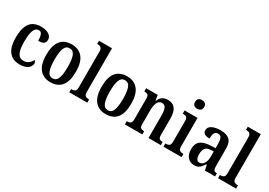

<svg xmlns="http://www.w3.org/2000/svg" viewBox="11 -1602 3436 2453"><g transform="rotate(30 1729.5 -376.0)"><path d="M253 10Q190 10 143 -17Q96 -44 69 -104.5Q42 -165 42 -265Q42 -373 69.5 -434.5Q97 -496 144 -521.5Q191 -547 249 -547Q330 -547 372.5 -518.5Q415 -490 415 -444Q415 -411 394 -391Q373 -371 312 -371Q312 -421 299.5 -457Q287 -493 252 -493Q225 -493 204.5 -472.5Q184 -452 173 -403Q162 -354 162 -266Q162 -162 188.5 -108.5Q215 -55 274 -55Q318 -55 348.5 -78.5Q379 -102 394 -136Q415 -121 415 -94Q415 -71 399 -47Q383 -23 347.5 -6.5Q312 10 253 10Z M707 10Q606 10 548 -59Q490 -128 490 -269Q490 -410 546 -478.5Q602 -547 710 -547Q811 -547 869 -478.5Q927 -410 927 -269Q927 -128 871.5 -59Q816 10 707 10ZM709 -47Q763 -47 784.5 -103.5Q806 -160 806 -269Q806 -379 784.5 -434.5Q763 -490 708 -490Q655 -490 633.5 -434.5Q612 -379 612 -269Q612 -160 634 -103.5Q656 -47 709 -47Z M984 0V-47H994Q1021 -47 1039.5 -60Q1058 -73 1058 -118V-649Q1058 -677 1048 -690.5Q1038 -704 1023 -708.5Q1008 -713 994 -713H984V-760H1176V-118Q1176 -73 1195 -60Q1214 -47 1240 -47H1250V0Z M1523 10Q1422 10 1364 -59Q1306 -128 1306 -269Q1306 -410 1362 -478.5Q1418 -547 1526 -547Q1627 -547 1685 -478.5Q1743 -410 1743 -269Q1743 -128 1687.5 -59Q1632 10 1523 10ZM1525 -47Q1579 -47 1600.5 -103.5Q1622 -160 1622 -269Q1622 -379 1600.5 -434.5Q1579 -490 1524 -490Q1471 -490 1449.5 -434.5Q1428 -379 1428 -269Q1428 -160 1450 -103.5Q1472 -47 1525 -47Z M1805 0V-47H1810Q1839 -47 1858 -59Q1877 -71 1877 -117V-423Q1877 -466 1859 -477.5Q1841 -489 1813 -489H1809V-536H1980L1991 -459H1996Q2018 -508 2049.5 -527.5Q2081 -547 2129 -547Q2197 -547 2234 -500.5Q2271 -454 2271 -353V-118Q2271 -71 2286.5 -59Q2302 -47 2331 -47H2335V0H2153V-338Q2153 -402 2137 -438.5Q2121 -475 2081 -475Q2048 -475 2029 -452Q2010 -429 2002.5 -392.5Q1995 -356 1995 -315V-113Q1995 -70 2012 -58.5Q2029 -47 2057 -47H2062V0Z M2503 -634Q2475 -634 2456 -649Q2437 -664 2437 -698Q2437 -733 2456 -747.5Q2475 -762 2503 -762Q2531 -762 2551 -747.5Q2571 -733 2571 -698Q2571 -664 2551 -649Q2531 -634 2503 -634ZM2374 0V-47H2384Q2411 -47 2430 -60Q2449 -73 2449 -116V-422Q2449 -464 2431 -476.5Q2413 -489 2387 -489H2376V-536H2567V-118Q2567 -73 2585.5 -60Q2604 -47 2631 -47H2641V0Z M2829 10Q2773 10 2734 -29.5Q2695 -69 2695 -151Q2695 -232 2743 -270.5Q2791 -309 2889 -313L2960 -316V-373Q2960 -428 2948 -460.5Q2936 -493 2896 -493Q2858 -493 2844.5 -463Q2831 -433 2831 -384Q2731 -384 2731 -449Q2731 -498 2780.5 -522.5Q2830 -547 2904 -547Q2991 -547 3035 -508.5Q3079 -470 3079 -376V-118Q3079 -77 3090.5 -62Q3102 -47 3132 -47H3135V0H2985L2969 -78H2961Q2942 -51 2925 -31Q2908 -11 2885.5 -0.5Q2863 10 2829 10ZM2871 -52Q2912 -52 2936.5 -91Q2961 -130 2961 -191V-269L2918 -266Q2861 -263 2838.5 -233Q2816 -203 2816 -146Q2816 -102 2829 -77Q2842 -52 2871 -52Z M3179 0V-47H3189Q3216 -47 3234.5 -60Q3253 -73 3253 -118V-649Q3253 -677 3243 -690.5Q3233 -704 3218 -708.5Q3203 -713 3189 -713H3179V-760H3371V-118Q3371 -73 3390 -60Q3409 -47 3435 -47H3445V0Z"/></g></svg>

Font: Noto Serif Thai Condensed SemiBold
Style: Regular
Weight: 600
Width: 3
Designer: Monotype Design Team
Foundry: Monotype Imaging Inc.
Version: Version 2.002; ttfautohint (v1.8.4.7-5d5b)